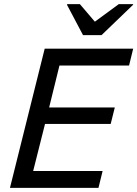

<svg xmlns="http://www.w3.org/2000/svg" viewBox="-20 -911 666 931"><path d="M457.5 0H28.3L196.7 -675H625.8L605.8 -593.3H268.3L218.3 -390H536.7L516.7 -310H198.3L140.8 -81.7H477.5ZM382.5 -740.8 305 -887.5 305.8 -890.8H367.5L440 -805.8L555.8 -890.8H625.8L625 -887.5L472.5 -740.8Z"/></svg>

Font: Funnel Sans
Style: Italic
Weight: 400
Italic angle: -14.036°
Version: Version 1.000; Beta; Release 5; Build 24; ttfautohint (v1.8.